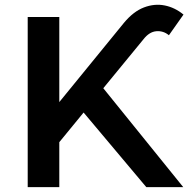

<svg xmlns="http://www.w3.org/2000/svg" viewBox="-20 -770 775 790"><path d="M94 0V-700H224V-350L490 -676Q529 -723 572.5 -739.5Q616 -756 658 -747.5Q700 -739 735 -710L675 -625Q652 -644 623 -641.5Q594 -639 570 -608L405 -407L734 0H582L324 -307L224 -185V0Z"/></svg>

Font: Montserrat SemiBold
Style: Regular
Weight: 600
Designer: Julieta Ulanovsky
Foundry: Julieta Ulanovsky
Version: Version 9.000; ttfautohint (v1.8.4.7-5d5b)